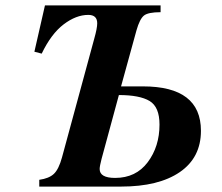

<svg xmlns="http://www.w3.org/2000/svg" viewBox="-20 -689 820 709"><path d="M427 -370H508Q722 -370 722 -206Q722 -107 644 -53.5Q566 0 427 0H125V-25Q161 -30 179 -47Q197 -64 209 -108L328 -546Q339 -585 339 -603Q339 -634 306 -634Q261 -634 215 -599Q169 -564 134 -491L107 -498L146 -669H573V-644Q527 -644 511.5 -631.5Q496 -619 484 -577ZM419 -338 355 -102Q348 -75 348 -65Q348 -32 405 -32Q482 -32 525.5 -90Q569 -148 569 -229Q569 -294 532.5 -316Q496 -338 419 -338Z"/></svg>

Font: STIX MathJax Alphabets
Style: Bold Italic
Weight: 700
Italic angle: -16.33°
Designer: MicroPress Inc., with final additions and corrections provided by Coen Hoffman, Elsevier (retired)
Version: Version 1.1.1